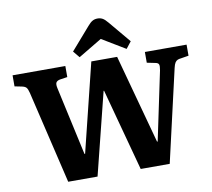

<svg xmlns="http://www.w3.org/2000/svg" viewBox="-98 -1068 1299 1179"><g transform="rotate(-10 551.5 -478.0)"><path d="M233 0 96 -578Q90 -603 81.5 -612.5Q73 -622 50 -626L10 -634V-703H339V-634L292 -627Q273 -623 267.5 -612Q262 -601 268 -575L361 -151H365L501 -703H662L813 -148H817L907 -576Q912 -602 908 -612.5Q904 -623 884 -626L835 -636V-703H1095V-634L1046 -626Q1034 -625 1025 -621Q1016 -617 1009.5 -607Q1003 -597 998 -575L866 0H685L547 -512H544L416 0ZM435 -741 401 -782 522 -921Q538 -940 552 -948Q566 -956 584 -956Q601 -956 615 -948.5Q629 -941 647 -919L761 -783L728 -741L582 -829Z"/></g></svg>

Font: Literata 18pt
Style: Bold
Weight: 700
Designer: Latin by Veronika Burian and Jose Scaglione. Greek by Irene Vlachou. Cyrillic by Vera Evstafieva.
Foundry: TypeTogether
Version: Version 3.103;gftools[0.9.29]